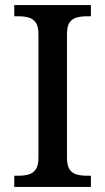

<svg xmlns="http://www.w3.org/2000/svg" viewBox="-20 -734 414 754"><path d="M36 0V-44H55Q76 -44 93 -49Q110 -54 120.5 -69Q131 -84 131 -115V-599Q131 -631 120.5 -645.5Q110 -660 93 -665Q76 -670 55 -670H36V-714H337V-670H319Q298 -670 280.5 -665Q263 -660 253 -645.5Q243 -631 243 -599V-115Q243 -84 253 -69Q263 -54 280.5 -49Q298 -44 319 -44H337V0Z"/></svg>

Font: ET Text
Style: Regular
Weight: 470
Designer: Monotype Design Team
Foundry: Monotype Imaging Inc.
Version: Version 2.009